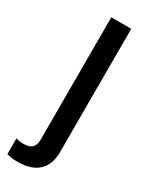

<svg xmlns="http://www.w3.org/2000/svg" viewBox="-218 -552 636 809"><g transform="rotate(30 100.5 -147.5)"><path d="M25 215Q7 215 -5 213Q-17 211 -26 208V132Q-20 134 -10.5 135.5Q-1 137 10 137Q39 137 52 124.5Q65 112 65 86V-510H162V91Q162 149 128.5 182Q95 215 25 215Z"/></g></svg>

Font: Instrument Sans SemiCondensed Medium
Style: Regular
Weight: 500
Width: 4
Designer: Rodrigo Fuenzalida
Foundry: fragTYPE
Version: Version 1.000;gftools[0.9.28]